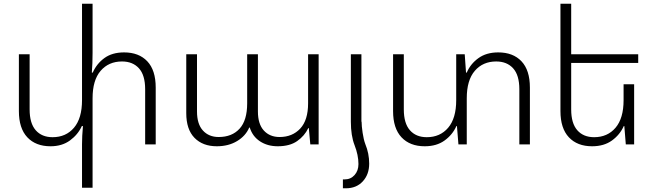

<svg xmlns="http://www.w3.org/2000/svg" viewBox="-20 -780 3535 1037"><path d="M821 -307V0H764V-298Q764 -374 730.5 -411Q697 -448 639 -448Q567 -448 523.5 -397.5Q480 -347 480 -249V234H423V-1Q423 -44 428 -99H422Q401 -53 358 -21.5Q315 10 253 10Q173 10 127.5 -38.5Q82 -87 82 -180V-487H140V-189Q140 -114 173 -76.5Q206 -39 264 -39Q336 -39 379.5 -90Q423 -141 423 -239V-760H480V-495Q480 -436 476 -388H481Q502 -436 544 -466.5Q586 -497 650 -497Q730 -497 775.5 -449Q821 -401 821 -307Z M986 -169V-487H1044V-178Q1044 -110 1076 -75Q1108 -40 1161 -40Q1233 -40 1274 -85Q1315 -130 1315 -222V-487H1373V-178Q1373 -110 1405 -75Q1437 -40 1490 -40Q1559 -40 1601.5 -85.5Q1644 -131 1644 -222V-487H1701V0H1656L1648 -88H1645Q1625 -46 1585 -18Q1545 10 1480 10Q1425 10 1384.5 -16.5Q1344 -43 1329 -91H1326Q1307 -46 1260.5 -18Q1214 10 1151 10Q1075 10 1030.5 -35.5Q986 -81 986 -169Z M1974 104Q1974 162 1939.5 199.5Q1905 237 1848 237H1832V189H1841Q1874 189 1895 165.5Q1916 142 1916 106Q1916 58 1895 4Q1875 -47 1875 -123V-487H1932V-123H1933Q1933 -100 1938.5 -63Q1944 -26 1953 -2Q1974 49 1974 104Z M2842 -307V0H2785V-298Q2785 -374 2751.5 -411Q2718 -448 2660 -448Q2588 -448 2544.5 -397.5Q2501 -347 2501 -249V0H2456L2448 -99H2445Q2424 -52 2381 -21Q2338 10 2274 10Q2194 10 2148.5 -38.5Q2103 -87 2103 -180V-487H2161V-189Q2161 -114 2194 -76.5Q2227 -39 2285 -39Q2357 -39 2400.5 -90Q2444 -141 2444 -239V-487H2490L2497 -388H2501Q2521 -435 2564 -466Q2607 -497 2671 -497Q2751 -497 2796.5 -449Q2842 -401 2842 -307Z M3065 -440V-189Q3065 -114 3098 -76.5Q3131 -39 3189 -39Q3261 -39 3304.5 -90Q3348 -141 3348 -239V-325H3405V0H3360L3352 -99H3349Q3328 -52 3285 -21Q3242 10 3178 10Q3098 10 3052.5 -38.5Q3007 -87 3007 -180V-760H3065V-487H3427V-440Z"/></svg>

Font: Noto Sans Armenian Light
Style: Regular
Weight: 300
Designer: Monotype Design team
Foundry: Monotype Imaging Inc.
Version: Version 1.000